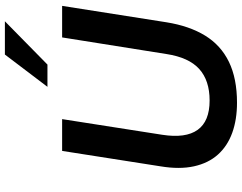

<svg xmlns="http://www.w3.org/2000/svg" viewBox="-122 -857 989 785"><g transform="rotate(-90 372.5 -464.5)"><path d="M345 10Q276 10 222 -9.5Q168 -29 133 -68Q98 -107 85 -166Q72 -225 85 -303L148 -705H278L214 -296Q199 -200 234 -151Q269 -102 354 -102Q436 -102 483 -144.5Q530 -187 544 -278L612 -705H741L674 -279Q659 -185 619.5 -120.5Q580 -56 512 -23Q444 10 345 10ZM410 -765 542 -939H678L501 -765Z"/></g></svg>

Font: Nunito Sans 11pt
Style: Bold Italic
Weight: 700
Italic angle: -9°
Version: Version 3.101;gftools[0.9.27]